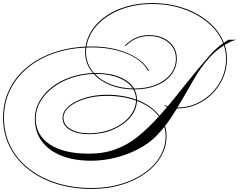

<svg xmlns="http://www.w3.org/2000/svg" viewBox="-62 -976 1562 1252"><path d="M1024 -90Q1024 -17 987 46Q950 109 883.5 156Q817 203 728.5 229.5Q640 256 537 256Q410 256 303.5 222Q197 188 120 126Q43 64 0.5 -21Q-42 -106 -42 -208Q-42 -306 -3 -388.5Q36 -471 108 -532.5Q180 -594 278.5 -630Q377 -666 496 -672Q505 -733 541 -785Q577 -837 635 -875.5Q693 -914 768 -935Q843 -956 929 -956Q1041 -956 1136.5 -923Q1232 -890 1300 -831.5Q1368 -773 1398 -697Q1413 -708 1429 -717H1480Q1445 -709 1403 -683Q1418 -639 1418 -592Q1418 -526 1392.5 -468Q1367 -410 1322.5 -365Q1278 -320 1219.5 -294.5Q1161 -269 1096 -269Q1094 -269 1092 -269Q1073 -239 1054 -210Q1035 -181 1014 -154Q1024 -123 1024 -90ZM757 -675 753 -679Q818 -747 910 -747Q963 -747 1004 -727.5Q1045 -708 1068 -674Q1091 -640 1091 -595Q1091 -536 1056 -490Q1021 -444 958.5 -418.5Q896 -393 815 -393Q831 -362 831 -326V-325Q927 -288 978 -221Q991 -235 1003 -249.5Q1015 -264 1028 -279Q1019 -282 1011 -285L1013 -290Q1022 -286 1032 -283Q1090 -353 1155.5 -435.5Q1221 -518 1301 -610Q1343 -659 1393 -694Q1364 -768 1296.5 -826Q1229 -884 1134.5 -917Q1040 -950 929 -950Q844 -950 770.5 -929Q697 -908 640 -870.5Q583 -833 547 -782.5Q511 -732 502 -672Q519 -673 537 -673Q625 -673 700.5 -653Q776 -633 830.5 -597.5Q885 -562 909 -515L903 -513Q880 -560 826.5 -594.5Q773 -629 698.5 -648Q624 -667 537 -667Q519 -667 501 -666Q499 -651 499 -635Q499 -596 512.5 -562Q526 -528 551 -500Q558 -500 565 -500Q656 -500 720 -473Q784 -446 812 -399H815Q895 -399 955.5 -424Q1016 -449 1050.5 -493Q1085 -537 1085 -595Q1085 -638 1062.5 -670.5Q1040 -703 1000.5 -722Q961 -741 910 -741Q820 -741 757 -675ZM1307 -604Q1245 -536 1196 -448.5Q1147 -361 1095 -275H1096Q1160 -275 1217 -300Q1274 -325 1318 -369Q1362 -413 1387 -470Q1412 -527 1412 -592Q1412 -637 1398 -680Q1374 -665 1350.5 -645.5Q1327 -626 1307 -604ZM-36 -208Q-36 -107 6 -23Q48 61 124.5 122Q201 183 306 216.5Q411 250 537 250Q639 250 726.5 224Q814 198 879.5 152Q945 106 981.5 44Q1018 -18 1018 -90Q1018 -120 1009 -148Q996 -132 982 -116Q968 -100 953 -85Q904 -37 836 -2Q768 33 690 52.5Q612 72 532 72Q419 72 336.5 38.5Q254 5 209.5 -56.5Q165 -118 165 -203Q165 -262 194.5 -314.5Q224 -367 275.5 -407.5Q327 -448 396 -472Q465 -496 544 -500Q519 -528 506 -562.5Q493 -597 493 -635Q493 -651 495 -666Q377 -660 280 -624.5Q183 -589 112 -528Q41 -467 2.5 -386Q-36 -305 -36 -208ZM565 -494Q561 -494 557 -494Q597 -451 661 -426Q725 -401 804 -399Q775 -443 713 -468.5Q651 -494 565 -494ZM171 -203Q171 -95 262.5 -34.5Q354 26 517 26Q615 26 693 -3Q771 -32 838.5 -86.5Q906 -141 974 -217Q925 -282 831 -318Q828 -257 785 -208Q742 -159 673 -130Q604 -101 520 -101Q440 -101 393 -129.5Q346 -158 346 -207Q346 -249 385.5 -283Q425 -317 491 -337.5Q557 -358 636 -358Q688 -358 736 -350Q784 -342 825 -327Q825 -363 807 -393Q724 -394 657 -421Q590 -448 549 -494Q471 -491 402.5 -467.5Q334 -444 282 -404Q230 -364 200.5 -312.5Q171 -261 171 -203ZM352 -208Q352 -162 397.5 -134.5Q443 -107 520 -107Q581 -107 635.5 -123.5Q690 -140 732 -169.5Q774 -199 798.5 -237.5Q823 -276 825 -320Q784 -335 736 -343Q688 -351 635 -351Q558 -351 493.5 -331.5Q429 -312 390.5 -279.5Q352 -247 352 -208Z"/></svg>

Font: Ballet 72pt
Style: Regular
Weight: 400
Designer: Maximiliano R. Sproviero
Foundry: Omnibus-Type
Version: Version 1.100; ttfautohint (v1.8.3)